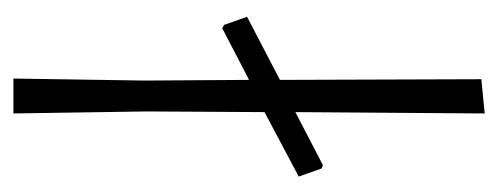

<svg xmlns="http://www.w3.org/2000/svg" viewBox="-248 -494 742 286"><g transform="rotate(90 123.0 -351.0)"><path d="M146 -198 149 0H97L100 -195L99 -351L22 -311L17 -314L5 -348L99 -397L98 -697L149 -702L147 -420L226 -461L231 -459L243 -425L147 -374Z"/></g></svg>

Font: Luna Sans Light
Style: Regular
Weight: 300
Designer: Juan Pablo del Peral
Foundry: Huerta Tipografica
Version: Version 2.001; ttfautohint (v1.5)